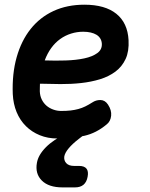

<svg xmlns="http://www.w3.org/2000/svg" viewBox="-20 -580 640 818"><path d="M316.7 126.9Q339.4 126.9 348.6 138.6Q357.7 150.3 353.3 173Q349.2 195.7 335.7 207.1Q322.1 218.4 299.4 218.4H246.5Q187.3 218.4 158.1 189.1Q128.9 159.8 137.3 113.5Q143 80.3 175.4 47.4Q207.8 14.6 262.2 -10.7H344.9L315.1 12.3Q288 33.3 272.5 52Q257 70.6 254 86Q251.4 103.1 262.2 115Q272.9 126.9 295.8 126.9ZM440 -134.6Q456.1 -110.4 453.5 -86.7Q450.9 -62.9 434.8 -50.3Q390.1 -12.7 339.1 -1.4Q288.1 10 223.6 10Q183.6 10 149.5 -3.9Q115.5 -17.7 90.3 -42.7Q65.1 -67.7 50.7 -102.6Q36.4 -137.4 34.4 -179.4Q31.1 -265.9 51 -336.3Q70.9 -406.7 110.5 -456.5Q150.2 -506.4 208.1 -533.2Q266.1 -560 339.6 -560Q427.6 -560 475.7 -521.2Q523.8 -482.4 527.7 -409.2Q530.3 -361.5 515.2 -328.8Q500 -296.1 471.9 -275Q443.8 -254 406.1 -242.4Q368.3 -230.9 325.5 -226.2Q282.7 -221.5 237.5 -221.8Q192.3 -222.1 150.2 -223.4Q149.9 -215.6 149.8 -207.5Q149.6 -199.4 149.6 -191Q150.3 -171.6 157.9 -156.1Q165.5 -140.6 177.9 -129.9Q190.3 -119.2 206.7 -113.3Q223 -107.3 240.5 -107.3Q263.5 -107.3 280.8 -109.3Q298.1 -111.3 313.6 -115.5Q329 -119.6 343.3 -126.6Q357.6 -133.6 373.3 -143.6Q388.6 -154 407.9 -153.9Q427.3 -153.7 440 -134.6ZM170.5 -322.6Q215.7 -321 260.1 -322.4Q304.5 -323.8 339.3 -331.3Q374 -338.7 394.8 -354Q415.7 -369.2 413.8 -395Q412.8 -407.2 406.8 -416.6Q400.9 -426 390.7 -432.1Q380.6 -438.2 366.3 -441.5Q352 -444.8 334.7 -444.8Q307.9 -444.8 282.9 -436.9Q257.8 -429.1 236.4 -413.7Q214.9 -398.3 198.3 -375.4Q181.7 -352.6 170.5 -322.6Z"/></svg>

Font: Maple Mono
Style: Italic
Weight: 400
Italic angle: -10°
Monospace: yes
Designer: subframe7536
Version: Version 7.300